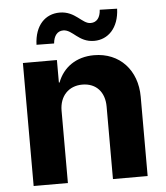

<svg xmlns="http://www.w3.org/2000/svg" viewBox="-53 -802 735 849"><g transform="rotate(-5 314.0 -377.0)"><path d="M214 -321C214 -386 255 -428 315 -428C377 -428 414 -386 414 -322V0H568V-352C568 -470 492 -553 378 -553C299 -553 241 -512 216 -446H213V-546H62V0H214ZM129 -621 207 -620C210 -654 226 -674 252 -674C294 -674 315 -616 385 -616C446 -616 495 -663 498 -749L421 -751C419 -717 404 -696 376 -696C338 -696 313 -754 243 -754C180 -754 132 -708 129 -621Z"/></g></svg>

Font: Wafeq
Style: Bold
Weight: 700
Designer: Rasmus Andersson & Azza Alameddine
Foundry: Google & TypeTogether
Version: Version 3.000;FEAKit 1.0